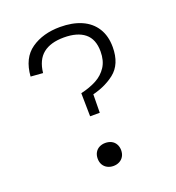

<svg xmlns="http://www.w3.org/2000/svg" viewBox="-136 -851 892 972"><g transform="rotate(-20 310.0 -365.0)"><path d="M336.5 -265H284.5L282.5 -390Q332 -401.5 367.8 -420.8Q403.5 -440 425 -473Q446.5 -506 446.5 -555.5Q446.5 -622 407.2 -653.8Q368 -685.5 295.5 -685.5Q223.5 -685.5 183.2 -653.2Q143 -621 135.5 -552L70 -557Q77 -654.5 140 -698.2Q203 -742 295.5 -742Q361.5 -742 410.2 -720.8Q459 -699.5 485.5 -657.5Q512 -615.5 512 -555.5Q512 -463.5 455.2 -419Q398.5 -374.5 311.5 -358L338 -382.5ZM247 -50Q247 -69 255.2 -83.2Q263.5 -97.5 278 -104.8Q292.5 -112 310 -112Q328 -112 342.5 -104.8Q357 -97.5 365.2 -83.2Q373.5 -69 373.5 -50Q373.5 -31 365.2 -17Q357 -3 342.5 4.5Q328 12 310 12Q292.5 12 278 4.5Q263.5 -3 255.2 -17Q247 -31 247 -50Z"/></g></svg>

Font: Monaspace Argon Var
Style: Regular
Weight: 400
Designer: Riley Cran and the Lettermatic Team
Version: Version 1.000 (Monaspace Argon Var)